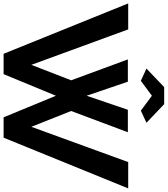

<svg xmlns="http://www.w3.org/2000/svg" viewBox="49 -1004 955 1094"><g transform="rotate(90 527.0 -457.5)"><path d="M441 -782 371 -814 477 -915H574L680 -814L611 -782L526 -845ZM438 -385 319 -708H446L526 -473L606 -708H734L613 -385L703 -158L904 -710H1054L765 0H649L526 -298L403 0H287L0 -710H148L350 -158Z"/></g></svg>

Font: Raleway
Style: Bold
Weight: 700
Designer: Matt McInerney, Pablo Impallari, Rodrigo Fuenzalida
Foundry: Matt McInerney, Pablo Impallari, Rodrigo Fuenzalida
Version: Version 3.000